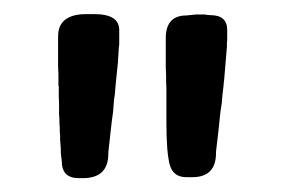

<svg xmlns="http://www.w3.org/2000/svg" viewBox="-20 -741 405 276"><path d="M104 -720.7H115.7Q151.4 -720.7 151.4 -697.8V-676.8L150.9 -673.8L149.4 -649.9L147.5 -631.8L146 -616.7L145 -604.5L144 -598.6L142.6 -580.6Q140.6 -566.9 139.4 -555.4Q138.2 -543.9 137.7 -539.6Q137.2 -535.2 136.5 -529.1Q135.7 -522.9 135.7 -520Q135.7 -484.9 99.1 -484.9H93.3Q68.8 -484.9 68.8 -509.3L67.4 -521.5Q67.4 -524.4 67.4 -527.3L66.4 -539.6V-545.9L65.9 -551.8V-558.1L65.4 -564V-570.3L64.9 -576.2V-594.2L64.5 -600.6V-615.7L64 -619.1V-634.3L63.5 -646V-688.5Q63.5 -720.7 104 -720.7ZM282.7 -719.2Q306.6 -719.2 306.6 -697.8V-682.6L306.2 -679.7Q306.2 -676.8 306.2 -673.8L302.2 -626Q301.3 -620.1 301.3 -617.2L299.8 -605L298.8 -592.8Q296.9 -581.1 296.1 -573.5Q295.4 -565.9 294.9 -561Q294.4 -556.2 293.9 -552Q293.5 -547.9 292.7 -541.7Q292 -535.6 291.3 -529.8Q290.5 -523.9 290.5 -521Q290.5 -486.3 256.3 -486.3H248Q229 -486.3 224.1 -503.9Q219.2 -521.5 219.2 -565.4V-613.8L218.8 -623Q218.8 -627.4 218.8 -631.8L218.3 -644V-686Q218.3 -718.8 248 -718.8L262.2 -720.2H273.9Q279.8 -719.2 282.7 -719.2Z"/></svg>

Font: Averia Sans Libre
Style: Regular
Weight: 400
Version: Version 1.002